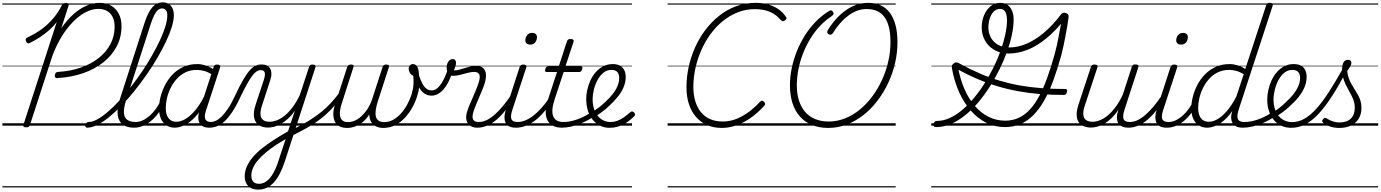

<svg xmlns="http://www.w3.org/2000/svg" viewBox="-20 -1059 11634 1618"><path d="M464 -401Q451 -400 445.5 -407Q440 -414 443 -428Q445 -441 451 -446.5Q457 -452 469 -453Q573 -459 660 -489Q747 -519 811 -569.5Q875 -620 910.5 -687Q946 -754 946 -834Q946 -904 910 -944Q874 -984 808 -984Q767 -984 724.5 -966.5Q682 -949 639.5 -915Q597 -881 557 -832Q517 -783 482 -720.5Q447 -658 420 -584L232 -5Q229 4 222 9Q215 14 200 14Q186 14 180 9Q174 4 177 -6L458 -873Q430 -836 394.5 -805Q359 -774 318.5 -747Q278 -720 231 -697Q219 -691 211.5 -695Q204 -699 199 -712Q194 -724 197.5 -731.5Q201 -739 212 -744Q279 -775 332 -814Q385 -853 427.5 -903Q470 -953 502 -1016Q508 -1025 514.5 -1029.5Q521 -1034 536 -1034Q550 -1034 556 -1028.5Q562 -1023 558 -1012L496 -820Q544 -890 597.5 -938Q651 -986 707.5 -1010.5Q764 -1035 819 -1035Q876 -1035 917.5 -1010.5Q959 -986 981.5 -942Q1004 -898 1004 -838Q1004 -746 964 -669Q924 -592 851 -534Q778 -476 679.5 -442Q581 -408 464 -401ZM0 510H878V520H0ZM0 -20H878V0H0ZM0 -505H878V-500H0ZM0 -1030H878V-1020H0Z M714 17Q704 17 700.5 9.5Q697 2 699 -7Q701 -16 708.5 -23.5Q716 -31 728 -31Q760 -31 801.5 -54Q843 -77 890 -117.5Q937 -158 986.5 -212Q1036 -266 1084.5 -328.5Q1133 -391 1178.5 -458.5Q1224 -526 1262 -593Q1300 -660 1329 -722Q1358 -784 1374 -837.5Q1390 -891 1390 -930Q1390 -941 1398.5 -947Q1407 -953 1417.5 -953Q1428 -953 1436.5 -947Q1445 -941 1445 -930Q1445 -889 1428 -833Q1411 -777 1380 -711Q1349 -645 1308 -574.5Q1267 -504 1218 -433.5Q1169 -363 1116 -296.5Q1063 -230 1008.5 -173.5Q954 -117 901.5 -74Q849 -31 801 -7Q753 17 714 17ZM1108 17Q1050 17 1014.5 -9.5Q979 -36 972 -90Q965 -144 991 -225L1199 -869Q1228 -958 1264.5 -998.5Q1301 -1039 1352 -1039Q1381 -1039 1402 -1025.5Q1423 -1012 1434 -988Q1445 -964 1445 -930Q1445 -918 1436.5 -911.5Q1428 -905 1417.5 -905Q1407 -905 1398.5 -911.5Q1390 -918 1390 -930Q1390 -949 1385 -961.5Q1380 -974 1370 -981Q1360 -988 1345 -988Q1327 -988 1311 -974.5Q1295 -961 1280.5 -932.5Q1266 -904 1250 -856L1041 -209Q1021 -144 1024.5 -105Q1028 -66 1053.5 -48.5Q1079 -31 1123 -31Q1133 -31 1137.5 -23.5Q1142 -16 1140 -7Q1138 2 1129.5 9.5Q1121 17 1108 17ZM861 510H1255V520H861ZM861 -20H1255V0H861ZM861 -505H1255V-500H861ZM861 -1030H1255V-1020H861Z M1109 17Q1098 17 1093.5 9.5Q1089 2 1090.5 -7Q1092 -16 1100.5 -23.5Q1109 -31 1124 -31Q1154 -31 1184.5 -45.5Q1215 -60 1243.5 -85.5Q1272 -111 1296 -145Q1320 -179 1337 -217Q1342 -228 1350.5 -228Q1359 -228 1366 -220.5Q1373 -213 1369 -203Q1350 -157 1322.5 -117Q1295 -77 1261.5 -47Q1228 -17 1189.5 0Q1151 17 1109 17ZM1255 510V520ZM1255 -20V0ZM1255 -505V-500ZM1255 -1030V-1020Z M1453 17Q1412 17 1382 -3Q1352 -23 1336 -59.5Q1320 -96 1320 -146Q1320 -190 1332.5 -240.5Q1345 -291 1370 -340.5Q1395 -390 1433 -430Q1471 -470 1523.5 -494.5Q1576 -519 1642 -519Q1680 -519 1719.5 -505Q1759 -491 1790 -467L1778 -423Q1737 -451 1703.5 -460.5Q1670 -470 1639 -470Q1585 -470 1543 -449.5Q1501 -429 1469.5 -394Q1438 -359 1417.5 -317Q1397 -275 1387 -231.5Q1377 -188 1377 -150Q1377 -114 1387 -87.5Q1397 -61 1417 -47Q1437 -33 1468 -33Q1503 -33 1543 -56.5Q1583 -80 1624.5 -129Q1666 -178 1704 -254L1717 -214Q1673 -124 1625 -73.5Q1577 -23 1532.5 -3Q1488 17 1453 17ZM1742 17Q1713 17 1692.5 7Q1672 -3 1661.5 -22.5Q1651 -42 1651 -69Q1651 -96 1662 -130L1780 -494Q1784 -506 1790.5 -510.5Q1797 -515 1810 -515Q1828 -515 1833 -507.5Q1838 -500 1834 -488L1715 -125Q1699 -74 1711.5 -52.5Q1724 -31 1757 -31Q1766 -31 1770 -23.5Q1774 -16 1772.5 -7Q1771 2 1763.5 9.5Q1756 17 1742 17ZM1255 510H1890V520H1255ZM1255 -20H1890V0H1255ZM1255 -505H1890V-500H1255ZM1255 -1030H1890V-1020H1255Z M1744 17Q1735 17 1731 9.5Q1727 2 1729.5 -7Q1732 -16 1739.5 -23.5Q1747 -31 1759 -31Q1776 -31 1797.5 -40.5Q1819 -50 1844.5 -74Q1870 -98 1899.5 -141Q1929 -184 1960 -251Q1999 -335 2029.5 -387Q2060 -439 2085 -467Q2110 -495 2134 -505.5Q2158 -516 2184 -516Q2194 -516 2197 -509Q2200 -502 2197.5 -492.5Q2195 -483 2189.5 -475.5Q2184 -468 2176 -468Q2159 -468 2142 -457Q2125 -446 2106 -421Q2087 -396 2063 -353Q2039 -310 2008 -246Q1971 -166 1936.5 -114.5Q1902 -63 1870 -34.5Q1838 -6 1807 5.5Q1776 17 1744 17ZM1890 510H1990V520H1890ZM1890 -20H1990V0H1890ZM1890 -505H1990V-500H1890ZM1890 -1030H1990V-1020H1890Z M2155 539Q2100 539 2071 508Q2042 477 2042 428Q2042 386 2059.5 345.5Q2077 305 2109.5 266.5Q2142 228 2187.5 191.5Q2233 155 2288 120Q2308 107 2328 94.5Q2348 82 2368 70.5Q2388 59 2407 48L2465 -127Q2437 -86 2406.5 -58.5Q2376 -31 2347 -14.5Q2318 2 2290.5 9Q2263 16 2239 16Q2192 16 2161 -5Q2130 -26 2121.5 -68.5Q2113 -111 2134 -176L2204 -388Q2217 -429 2210.5 -448.5Q2204 -468 2177 -468Q2166 -468 2161 -475.5Q2156 -483 2157 -492.5Q2158 -502 2165 -509Q2172 -516 2184 -516Q2210 -516 2229 -507Q2248 -498 2257.5 -480Q2267 -462 2267 -436.5Q2267 -411 2256 -379L2187 -167Q2173 -125 2175 -94.5Q2177 -64 2196.5 -48.5Q2216 -33 2253 -33Q2282 -33 2314 -45.5Q2346 -58 2379.5 -85Q2413 -112 2445.5 -155Q2478 -198 2507 -259L2584 -494Q2588 -506 2594.5 -510.5Q2601 -515 2614 -515Q2631 -515 2636.5 -508Q2642 -501 2637 -488L2383 293Q2363 355 2339.5 401Q2316 447 2288 478Q2260 509 2227 524Q2194 539 2155 539ZM2163 490Q2197 490 2227.5 467Q2258 444 2283.5 399Q2309 354 2329 289L2387 113Q2374 121 2360 129.5Q2346 138 2332 146Q2318 154 2305 163Q2257 195 2218.5 227.5Q2180 260 2153 292Q2126 324 2112 356.5Q2098 389 2098 422Q2098 442 2105 457.5Q2112 473 2126.5 481.5Q2141 490 2163 490ZM1990 510H2693V520H1990ZM1990 -20H2693V0H1990ZM1990 -505H2693V-500H1990ZM1990 -1030H2693V-1020H1990Z M2441 85Q2434 89 2428.5 83.5Q2423 78 2421.5 69.5Q2420 61 2422.5 52.5Q2425 44 2433 40Q2484 14 2529 -10.5Q2574 -35 2614.5 -62Q2655 -89 2692.5 -119.5Q2730 -150 2765 -187.5Q2800 -225 2835 -271Q2844 -283 2852 -281Q2860 -279 2863.5 -269.5Q2867 -260 2860 -250Q2827 -201 2792.5 -161.5Q2758 -122 2720.5 -89Q2683 -56 2640 -27Q2597 2 2548 29Q2499 56 2441 85ZM2693 510V520ZM2693 -20V0ZM2693 -505V-500ZM2693 -1030V-1020Z M2906 19Q2865 19 2838.5 4Q2812 -11 2800 -39Q2788 -67 2789 -104Q2790 -141 2805 -184L2906 -494Q2910 -506 2916.5 -510.5Q2923 -515 2937 -515Q2953 -515 2958 -509.5Q2963 -504 2958 -492L2859 -184Q2845 -140 2844 -105Q2843 -70 2859.5 -50Q2876 -30 2913 -30Q2942 -30 2970.5 -42.5Q2999 -55 3025.5 -79.5Q3052 -104 3075 -138Q3098 -172 3114 -217L3204 -494Q3208 -506 3215 -510.5Q3222 -515 3234 -515Q3251 -515 3256 -509.5Q3261 -504 3257 -492L3165 -208Q3152 -169 3147 -136.5Q3142 -104 3147 -80Q3152 -56 3169.5 -43Q3187 -30 3219 -30Q3259 -30 3295 -50.5Q3331 -71 3361 -105Q3391 -139 3413 -180.5Q3435 -222 3449 -265Q3463 -314 3464.5 -351Q3466 -388 3463 -418Q3442 -431 3433 -447Q3424 -463 3424 -479Q3424 -496 3434 -507.5Q3444 -519 3460 -519Q3482 -519 3495 -498.5Q3508 -478 3510 -437Q3514 -415 3515 -387Q3516 -359 3512.5 -326Q3509 -293 3498 -258Q3484 -208 3457.5 -158.5Q3431 -109 3394.5 -69Q3358 -29 3311.5 -5Q3265 19 3211 19Q3174 19 3147.5 5.5Q3121 -8 3107 -33Q3093 -58 3092 -95Q3069 -57 3038 -31.5Q3007 -6 2973.5 6.5Q2940 19 2906 19ZM2693 510H3581V520H2693ZM2693 -20H3581V0H2693ZM2693 -505H3581V-500H2693ZM2693 -1030H3581V-1020H2693Z M3617 -253Q3588 -253 3562.5 -267Q3537 -281 3514.5 -317.5Q3492 -354 3472 -421Q3469 -433 3476 -440.5Q3483 -448 3493 -447.5Q3503 -447 3507 -434Q3524 -383 3540.5 -353Q3557 -323 3576 -310Q3595 -297 3618 -297Q3655 -297 3688.5 -340Q3722 -383 3752 -469Q3756 -480 3764.5 -484Q3773 -488 3781.5 -486.5Q3790 -485 3795 -479Q3800 -473 3796 -463Q3774 -392 3746 -345.5Q3718 -299 3685 -276Q3652 -253 3617 -253ZM3580 510V520ZM3580 -20V0ZM3580 -505V-500ZM3580 -1030V-1020Z M4003 17Q3975 17 3954.5 7.5Q3934 -2 3922 -20Q3910 -38 3908.5 -64.5Q3907 -91 3919 -126Q3926 -149 3939 -179.5Q3952 -210 3966.5 -243Q3981 -276 3994.5 -309.5Q4008 -343 4017 -373Q4029 -420 4016 -436.5Q4003 -453 3976 -453Q3952 -453 3921 -445Q3890 -437 3858.5 -428.5Q3827 -420 3798 -420Q3780 -420 3768 -428.5Q3756 -437 3750 -452.5Q3744 -468 3744 -489Q3744 -508 3750 -524.5Q3756 -541 3768 -551Q3780 -561 3795 -561Q3810 -561 3816.5 -552Q3823 -543 3823 -529Q3823 -517 3817.5 -499Q3812 -481 3804 -466Q3821 -464 3843.5 -470Q3866 -476 3891.5 -484Q3917 -492 3943.5 -498Q3970 -504 3993 -504Q4024 -504 4045 -490.5Q4066 -477 4073 -446.5Q4080 -416 4067 -365Q4059 -337 4045.5 -304.5Q4032 -272 4017.5 -238Q4003 -204 3990 -173Q3977 -142 3970 -118Q3956 -72 3967 -51.5Q3978 -31 4017 -31Q4027 -31 4031.5 -23.5Q4036 -16 4034 -7Q4032 2 4024.5 9.5Q4017 17 4003 17ZM3581 510H4149V520H3581ZM3581 -20H4149V0H3581ZM3581 -505H4149V-500H3581ZM3581 -1030H4149V-1020H3581Z M4002 17Q3991 17 3986.5 9.5Q3982 2 3983.5 -7Q3985 -16 3993.5 -23.5Q4002 -31 4017 -31Q4048 -31 4080.5 -46.5Q4113 -62 4147 -91.5Q4181 -121 4216 -162.5Q4251 -204 4286 -257Q4293 -268 4302 -266.5Q4311 -265 4315.5 -257Q4320 -249 4314 -239Q4277 -178 4239.5 -130Q4202 -82 4163.5 -49.5Q4125 -17 4084.5 0Q4044 17 4002 17ZM4148 510V520ZM4148 -20V0ZM4148 -505V-500ZM4148 -1030V-1020Z M4327 17Q4295 17 4273.5 7Q4252 -3 4241.5 -23.5Q4231 -44 4231.5 -73Q4232 -102 4244 -140L4359 -494Q4364 -506 4370.5 -510.5Q4377 -515 4390 -515Q4406 -515 4412.5 -509Q4419 -503 4415 -491L4298 -134Q4280 -81 4289.5 -56Q4299 -31 4342 -31Q4352 -31 4356 -23.5Q4360 -16 4358.5 -7Q4357 2 4349 9.5Q4341 17 4327 17ZM4447 -683Q4430 -683 4418.5 -692Q4407 -701 4407 -719Q4407 -743 4422 -762.5Q4437 -782 4465 -782Q4482 -782 4493.5 -773Q4505 -764 4505 -745Q4505 -722 4490.5 -702.5Q4476 -683 4447 -683ZM4149 510H4474V520H4149ZM4149 -20H4474V0H4149ZM4149 -505H4474V-500H4149ZM4149 -1030H4474V-1020H4149Z M4328 17Q4317 17 4312.5 9.5Q4308 2 4309.5 -7Q4311 -16 4319.5 -23.5Q4328 -31 4343 -31Q4373 -31 4406 -44Q4439 -57 4473 -83Q4507 -109 4543 -149Q4579 -189 4615 -244Q4623 -257 4632 -255Q4641 -253 4645.5 -243.5Q4650 -234 4643 -225Q4603 -161 4563.5 -115Q4524 -69 4484.5 -40Q4445 -11 4406 3Q4367 17 4328 17ZM4474 510V520ZM4474 -20V0ZM4474 -505V-500ZM4474 -1030V-1020Z M4715 17Q4671 17 4640.5 1Q4610 -15 4594 -45Q4578 -75 4578.5 -118.5Q4579 -162 4597 -217L4674 -452H4588Q4577 -452 4574.5 -458.5Q4572 -465 4575 -477Q4579 -489 4585.5 -494.5Q4592 -500 4602 -500H4689L4757 -709Q4761 -721 4767.5 -725.5Q4774 -730 4788 -730Q4805 -730 4811 -724Q4817 -718 4813 -706L4745 -500H4873Q4884 -500 4886.5 -494Q4889 -488 4886 -476Q4882 -463 4875.5 -457.5Q4869 -452 4859 -452H4730L4653 -219Q4637 -169 4635 -133Q4633 -97 4644 -74.5Q4655 -52 4676.5 -41.5Q4698 -31 4729 -31Q4739 -31 4743 -23.5Q4747 -16 4746 -7Q4745 2 4737 9.5Q4729 17 4715 17ZM4474 510H4862V520H4474ZM4474 -20H4862V0H4474ZM4474 -505H4862V-500H4474ZM4474 -1030H4862V-1020H4474Z M4714 17Q4702 17 4698 9.5Q4694 2 4697 -7Q4700 -16 4709 -23.5Q4718 -31 4730 -31Q4780 -31 4839 -51Q4898 -71 4958 -110Q4965 -115 4972 -111.5Q4979 -108 4983 -100.5Q4987 -93 4986 -84.5Q4985 -76 4978 -72Q4930 -42 4883.5 -22Q4837 -2 4794 7.5Q4751 17 4714 17ZM4861 510V520ZM4861 -20V0ZM4861 -505V-500ZM4861 -1030V-1020Z M4961 -109Q4994 -129 5025 -152Q5056 -175 5081 -200Q5115 -231 5141.5 -264Q5168 -297 5183 -332Q5198 -367 5198 -402Q5198 -435 5182 -452.5Q5166 -470 5132 -470Q5093 -470 5063.5 -445Q5034 -420 5014 -382Q4994 -344 4984 -301.5Q4974 -259 4974 -224Q4974 -180 4985 -144.5Q4996 -109 5016.5 -83.5Q5037 -58 5064 -44.5Q5091 -31 5124 -31Q5155 -31 5182.5 -41Q5210 -51 5237 -70Q5264 -89 5291 -113Q5299 -121 5307 -120Q5315 -119 5322 -113Q5329 -106 5331 -97Q5333 -88 5324 -79Q5300 -54 5268 -31.5Q5236 -9 5197.5 4.5Q5159 18 5115 18Q5081 18 5051.5 6.5Q5022 -5 4997.5 -26.5Q4973 -48 4955.5 -78Q4938 -108 4929 -144.5Q4920 -181 4920 -222Q4920 -261 4929 -302Q4938 -343 4956 -382Q4974 -421 5001 -451.5Q5028 -482 5064 -500.5Q5100 -519 5144 -519Q5181 -519 5205.5 -505Q5230 -491 5241.5 -466.5Q5253 -442 5253 -410Q5253 -367 5235.5 -325Q5218 -283 5186.5 -244Q5155 -205 5115 -168Q5086 -140 5052.5 -115Q5019 -90 4983 -69ZM4862 510H5306V520H4862ZM4862 -20H5306V0H4862ZM4862 -505H5306V-500H4862ZM4862 -1030H5306V-1020H4862Z M6063 19Q5994 19 5939 -5Q5884 -29 5845 -74Q5806 -119 5785.5 -182Q5765 -245 5765 -324Q5765 -408 5783 -492.5Q5801 -577 5836.5 -657Q5872 -737 5923 -805Q5974 -873 6039 -925Q6104 -977 6181.5 -1006Q6259 -1035 6349 -1035Q6406 -1035 6453.5 -1021.5Q6501 -1008 6539 -982Q6577 -956 6604 -916Q6610 -907 6606.5 -899.5Q6603 -892 6591 -885Q6581 -879 6574 -880.5Q6567 -882 6556 -894Q6519 -938 6466 -960Q6413 -982 6342 -982Q6266 -982 6198 -955.5Q6130 -929 6072 -882Q6014 -835 5968 -772Q5922 -709 5890 -636Q5858 -563 5840.5 -485Q5823 -407 5823 -328Q5823 -260 5839.5 -205.5Q5856 -151 5887.5 -113Q5919 -75 5965 -55Q6011 -35 6069 -35Q6112 -35 6152.5 -46Q6193 -57 6232.5 -78.5Q6272 -100 6310 -131Q6348 -162 6386 -202Q6394 -210 6402 -210Q6410 -210 6419 -201Q6428 -191 6428 -183.5Q6428 -176 6419 -166Q6361 -103 6301 -62Q6241 -21 6181 -1Q6121 19 6063 19ZM5606 510H6480V520H5606ZM5606 -20H6480V0H5606ZM5606 -505H6480V-500H5606ZM5606 -1030H6480V-1020H5606Z M6959 19Q6883 19 6823 -5.5Q6763 -30 6721.5 -76.5Q6680 -123 6658.5 -189.5Q6637 -256 6637 -340Q6637 -412 6652 -484.5Q6667 -557 6695 -627Q6723 -697 6762.5 -759.5Q6802 -822 6851.5 -873.5Q6901 -925 6958 -961Q6977 -974 6985 -971.5Q6993 -969 6999 -960Q7007 -949 7004 -940Q7001 -931 6986 -921Q6934 -887 6889 -839Q6844 -791 6808.5 -732.5Q6773 -674 6747.5 -609Q6722 -544 6708.5 -476Q6695 -408 6695 -340Q6695 -268 6713 -211.5Q6731 -155 6765.5 -115.5Q6800 -76 6850 -55.5Q6900 -35 6964 -35Q7035 -35 7101.5 -61.5Q7168 -88 7226 -135.5Q7284 -183 7331 -246.5Q7378 -310 7412.5 -385Q7447 -460 7465.5 -541Q7484 -622 7484 -704Q7484 -775 7471.5 -827.5Q7459 -880 7434 -914.5Q7409 -949 7371 -966Q7333 -983 7282 -983Q7241 -983 7202.5 -968.5Q7164 -954 7128 -927Q7092 -900 7059.5 -863Q7027 -826 6999 -780Q6991 -769 6981 -767Q6971 -765 6960 -772Q6952 -778 6951 -787Q6950 -796 6958 -808Q6990 -860 7028 -901.5Q7066 -943 7108.5 -973Q7151 -1003 7198.5 -1019Q7246 -1035 7297 -1035Q7358 -1035 7404 -1013Q7450 -991 7480.5 -949Q7511 -907 7527 -845.5Q7543 -784 7543 -704Q7543 -614 7522.5 -526Q7502 -438 7463.5 -357Q7425 -276 7372.5 -207.5Q7320 -139 7255 -88.5Q7190 -38 7115.5 -9.5Q7041 19 6959 19ZM6480 510H7528V520H6480ZM6480 -20H7528V0H6480ZM6480 -505H7528V-500H6480ZM6480 -1030H7528V-1020H6480Z M7869 12Q7855 12 7849.5 5Q7844 -2 7848 -17Q7852 -30 7858.5 -35Q7865 -40 7877 -40Q7930 -40 7983.5 -64.5Q8037 -89 8088 -132Q8139 -175 8187 -232.5Q8235 -290 8277 -356.5Q8319 -423 8354 -494Q8389 -565 8413.5 -635Q8438 -705 8452 -770Q8466 -835 8466 -888Q8466 -919 8459.5 -940.5Q8453 -962 8440 -973Q8427 -984 8406 -984Q8385 -984 8367 -972Q8349 -960 8336 -938Q8323 -916 8316 -888Q8309 -860 8309 -829Q8309 -782 8330 -743Q8351 -704 8390.5 -681.5Q8430 -659 8485 -659Q8556 -659 8629.5 -690Q8703 -721 8777 -783Q8851 -845 8920 -936Q8927 -946 8936.5 -950Q8946 -954 8959 -950Q8975 -946 8981 -936.5Q8987 -927 8985 -914Q8980 -876 8973.5 -836.5Q8967 -797 8959 -756Q8951 -715 8942.5 -674Q8934 -633 8923 -592Q8891 -476 8856 -380.5Q8821 -285 8779.5 -212Q8738 -139 8688.5 -89Q8639 -39 8579.5 -13.5Q8520 12 8448 12Q8364 12 8291.5 -24.5Q8219 -61 8160.5 -127.5Q8102 -194 8062 -283.5Q8022 -373 8003 -479Q8000 -492 8001.5 -503Q8003 -514 8016 -524Q8029 -534 8040.5 -533Q8052 -532 8065 -524Q8153 -476 8236.5 -440Q8320 -404 8404.5 -379Q8489 -354 8576.5 -338.5Q8664 -323 8758.5 -316Q8853 -309 8958 -309Q8967 -309 8971 -303Q8975 -297 8971 -283Q8968 -271 8962 -265Q8956 -259 8946 -259Q8842 -259 8746 -266.5Q8650 -274 8559.5 -290.5Q8469 -307 8381.5 -333.5Q8294 -360 8206.5 -398Q8119 -436 8029 -487L8052 -499Q8070 -396 8106 -312Q8142 -228 8194 -167.5Q8246 -107 8311 -74.5Q8376 -42 8451 -42Q8512 -42 8563.5 -65.5Q8615 -89 8657.5 -134.5Q8700 -180 8736.5 -247.5Q8773 -315 8805 -403.5Q8837 -492 8867 -600Q8888 -677 8902 -754Q8916 -831 8929 -902L8956 -901Q8877 -801 8798 -736Q8719 -671 8639.5 -639.5Q8560 -608 8478 -608Q8428 -608 8386.5 -625Q8345 -642 8315 -672Q8285 -702 8269 -742Q8253 -782 8253 -828Q8253 -870 8264.5 -907Q8276 -944 8296.5 -973Q8317 -1002 8346 -1018.5Q8375 -1035 8410 -1035Q8446 -1035 8471 -1017Q8496 -999 8509 -967.5Q8522 -936 8522 -893Q8522 -838 8508 -769.5Q8494 -701 8467.5 -626.5Q8441 -552 8404 -476.5Q8367 -401 8321.5 -329.5Q8276 -258 8223.5 -196Q8171 -134 8113 -87.5Q8055 -41 7993.5 -14.5Q7932 12 7869 12ZM7828 510H8988V520H7828ZM7828 -20H8988V0H7828ZM7828 -505H8988V-500H7828ZM7828 -1030H8988V-1020H7828Z M9174 16Q9127 16 9095 -5Q9063 -26 9055 -68.5Q9047 -111 9068 -176L9173 -494Q9177 -506 9183.5 -510.5Q9190 -515 9203 -515Q9220 -515 9226 -509Q9232 -503 9228 -491L9121 -167Q9107 -125 9109 -94.5Q9111 -64 9130.5 -48.5Q9150 -33 9188 -33Q9216 -33 9248.5 -45.5Q9281 -58 9314.5 -85.5Q9348 -113 9380.5 -156.5Q9413 -200 9442 -262L9518 -496Q9522 -508 9528 -512Q9534 -516 9548 -516Q9564 -516 9570.5 -510.5Q9577 -505 9573 -493L9456 -134Q9439 -81 9448.5 -56Q9458 -31 9503 -31Q9513 -31 9516.5 -23.5Q9520 -16 9518.5 -7Q9517 2 9509 9.5Q9501 17 9487 17Q9461 17 9441.5 9.5Q9422 2 9410 -12Q9398 -26 9394.5 -47Q9391 -68 9394 -94L9405 -135Q9377 -92 9346.5 -63Q9316 -34 9285.5 -16.5Q9255 1 9226.5 8.5Q9198 16 9174 16ZM8988 510H9634V520H8988ZM8988 -20H9634V0H8988ZM8988 -505H9634V-500H8988ZM8988 -1030H9634V-1020H8988Z M9488 17Q9477 17 9472.5 9.5Q9468 2 9469.5 -7Q9471 -16 9479.5 -23.5Q9488 -31 9503 -31Q9534 -31 9566.5 -46.5Q9599 -62 9633 -91.5Q9667 -121 9702 -162.5Q9737 -204 9772 -257Q9779 -268 9788 -266.5Q9797 -265 9801.5 -257Q9806 -249 9800 -239Q9763 -178 9725.5 -130Q9688 -82 9649.5 -49.5Q9611 -17 9570.5 0Q9530 17 9488 17ZM9634 510V520ZM9634 -20V0ZM9634 -505V-500ZM9634 -1030V-1020Z M9812 17Q9780 17 9758.5 7Q9737 -3 9726.5 -23.5Q9716 -44 9716.5 -73Q9717 -102 9729 -140L9844 -494Q9849 -506 9855.5 -510.5Q9862 -515 9875 -515Q9891 -515 9897.5 -509Q9904 -503 9900 -491L9783 -134Q9765 -81 9774.5 -56Q9784 -31 9827 -31Q9837 -31 9841 -23.5Q9845 -16 9843.5 -7Q9842 2 9834 9.5Q9826 17 9812 17ZM9932 -683Q9915 -683 9903.5 -692Q9892 -701 9892 -719Q9892 -743 9907 -762.5Q9922 -782 9950 -782Q9967 -782 9978.5 -773Q9990 -764 9990 -745Q9990 -722 9975.5 -702.5Q9961 -683 9932 -683ZM9634 510H9959V520H9634ZM9634 -20H9959V0H9634ZM9634 -505H9959V-500H9634ZM9634 -1030H9959V-1020H9634Z M9813 17Q9802 17 9797.5 9.5Q9793 2 9794.5 -7Q9796 -16 9804.5 -23.5Q9813 -31 9828 -31Q9858 -31 9888.5 -45.5Q9919 -60 9947.5 -85.5Q9976 -111 10000 -145Q10024 -179 10041 -217Q10046 -228 10054.5 -228Q10063 -228 10070 -220.5Q10077 -213 10073 -203Q10054 -157 10026.5 -117Q9999 -77 9965.5 -47Q9932 -17 9893.5 0Q9855 17 9813 17ZM9959 510V520ZM9959 -20V0ZM9959 -505V-500ZM9959 -1030V-1020Z M10153 17Q10112 17 10081.5 -3Q10051 -23 10035 -59.5Q10019 -96 10019 -146Q10019 -190 10031.5 -241Q10044 -292 10069 -341Q10094 -390 10133 -430.5Q10172 -471 10224 -495Q10276 -519 10342 -519Q10375 -519 10410.5 -508Q10446 -497 10474 -477L10650 -1014Q10654 -1026 10660.5 -1030.5Q10667 -1035 10680 -1035Q10698 -1035 10703 -1027.5Q10708 -1020 10704 -1008L10418 -134Q10401 -81 10411.5 -56Q10422 -31 10466 -31Q10475 -31 10479 -23.5Q10483 -16 10481.5 -7Q10480 2 10472.5 9.5Q10465 17 10451 17Q10425 17 10406 10Q10387 3 10375 -10.5Q10363 -24 10358 -43.5Q10353 -63 10356 -89L10364 -123Q10326 -69 10288 -38.5Q10250 -8 10215.5 4.5Q10181 17 10153 17ZM10168 -33Q10203 -33 10241.5 -55.5Q10280 -78 10320 -124.5Q10360 -171 10398 -243L10461 -434Q10425 -455 10395 -462.5Q10365 -470 10338 -470Q10285 -470 10242.5 -449.5Q10200 -429 10169 -394Q10138 -359 10117.5 -317Q10097 -275 10087 -231.5Q10077 -188 10077 -150Q10077 -114 10087 -87.5Q10097 -61 10117 -47Q10137 -33 10168 -33ZM9959 510H10600V520H9959ZM9959 -20H10600V0H9959ZM9959 -505H10600V-500H9959ZM9959 -1030H10600V-1020H9959Z M10453 17Q10441 17 10437 9.5Q10433 2 10436 -7Q10439 -16 10448 -23.5Q10457 -31 10469 -31Q10519 -31 10578 -51Q10637 -71 10697 -110Q10704 -115 10711 -111.5Q10718 -108 10722 -100.5Q10726 -93 10725 -84.5Q10724 -76 10717 -72Q10669 -42 10622.5 -22Q10576 -2 10533 7.5Q10490 17 10453 17ZM10600 510V520ZM10600 -20V0ZM10600 -505V-500ZM10600 -1030V-1020Z M10694 -105Q10728 -124 10760 -148.5Q10792 -173 10818 -200Q10853 -231 10879 -264Q10905 -297 10920.5 -332Q10936 -367 10936 -402Q10936 -435 10920 -452.5Q10904 -470 10870 -470Q10860 -470 10855.5 -477Q10851 -484 10852.5 -494Q10854 -504 10861.5 -511.5Q10869 -519 10882 -519Q10921 -519 10945 -505Q10969 -491 10980 -466.5Q10991 -442 10991 -410Q10991 -367 10973.5 -325Q10956 -283 10924.5 -243Q10893 -203 10851 -166Q10821 -137 10786 -111.5Q10751 -86 10714 -65ZM10600 510H11044V520H10600ZM10600 -20H11044V0H10600ZM10600 -505H11044V-500H10600ZM10600 -1030H11044V-1020H10600Z M10862 18Q10825 18 10794 7Q10763 -4 10738 -25Q10713 -46 10695.5 -75Q10678 -104 10668.5 -140Q10659 -176 10659 -217Q10659 -257 10668 -299Q10677 -341 10695 -380.5Q10713 -420 10740 -451Q10767 -482 10802.5 -500.5Q10838 -519 10882 -519Q10891 -519 10894.5 -511.5Q10898 -504 10896 -494.5Q10894 -485 10887.5 -477.5Q10881 -470 10872 -470Q10832 -470 10802.5 -445.5Q10773 -421 10753 -383Q10733 -345 10722.5 -301.5Q10712 -258 10712 -220Q10712 -178 10723 -143Q10734 -108 10754.5 -83Q10775 -58 10804 -44Q10833 -30 10869 -30Q10923 -30 10973.5 -59Q11024 -88 11075 -145Q11126 -202 11181 -287.5Q11236 -373 11299 -486Q11304 -495 11313.5 -494Q11323 -493 11329 -485Q11335 -477 11329 -464Q11266 -344 11208 -253.5Q11150 -163 11094.5 -102.5Q11039 -42 10981.5 -12Q10924 18 10862 18ZM11044 510V520ZM11044 -20V0ZM11044 -505V-500ZM11044 -1030V-1020Z M11267 19Q11223 19 11186.5 6.5Q11150 -6 11130 -25Q11122 -32 11122 -40Q11122 -48 11131 -57Q11140 -66 11147 -66Q11154 -66 11165 -58Q11185 -45 11211.5 -36Q11238 -27 11268 -27Q11330 -27 11363.5 -59.5Q11397 -92 11397 -151Q11397 -179 11389.5 -204Q11382 -229 11369.5 -253Q11357 -277 11343.5 -301.5Q11330 -326 11317.5 -352.5Q11305 -379 11297.5 -408.5Q11290 -438 11290 -473Q11290 -514 11302.5 -534.5Q11315 -555 11341 -555Q11356 -555 11362 -547Q11368 -539 11368 -530Q11368 -517 11360.5 -502.5Q11353 -488 11333 -461Q11336 -429 11345.5 -402Q11355 -375 11368.5 -351Q11382 -327 11396.5 -304.5Q11411 -282 11424 -258.5Q11437 -235 11445 -209Q11453 -183 11453 -151Q11453 -72 11402.5 -26.5Q11352 19 11267 19ZM11044 510H11594V520H11044ZM11044 -20H11594V0H11044ZM11044 -505H11594V-500H11044ZM11044 -1030H11594V-1020H11044Z"/></svg>

Font: Playwrite CO Guides
Style: Regular
Weight: 400
Designer: Veronika Burian, José Scaglione
Foundry: TypeTogether
Version: Version 1.003